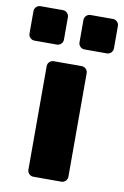

<svg xmlns="http://www.w3.org/2000/svg" viewBox="-127 -800 551 851"><g transform="rotate(10 148.0 -375.0)"><path d="M211 0H85Q74 0 66 -8Q58 -16 58 -27V-493Q58 -504 66 -512Q74 -520 85 -520H211Q222 -520 230 -512Q238 -504 238 -493V-27Q238 -16 230 -8Q222 0 211 0ZM86 -595H-15Q-26 -595 -34 -603Q-42 -611 -42 -622V-723Q-42 -734 -34 -742Q-26 -750 -15 -750H86Q97 -750 105 -742Q113 -734 113 -723V-622Q113 -611 105 -603Q97 -595 86 -595ZM311 -595H210Q199 -595 191 -603Q183 -611 183 -622V-723Q183 -734 191 -742Q199 -750 210 -750H311Q322 -750 330 -742Q338 -734 338 -723V-622Q338 -611 330 -603Q322 -595 311 -595Z"/></g></svg>

Font: Rubik
Style: Regular
Weight: 700
Designer: Hubert & Fischer
Foundry: Hubert & Fischer
Version: Version 1.100